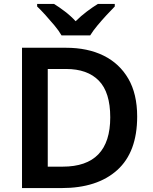

<svg xmlns="http://www.w3.org/2000/svg" viewBox="-20 -957 777 977"><path d="M678 -364Q678 -183 576.5 -91.5Q475 0 293 0H92V-714H315Q426 -714 507 -674Q588 -634 633 -556.5Q678 -479 678 -364ZM541 -360Q541 -487 483 -546.5Q425 -606 316 -606H223V-109H299Q541 -109 541 -360ZM293 -777Q280 -800 257.5 -827Q235 -854 211.5 -880Q188 -906 169 -924V-937H255Q281 -921 310.5 -898.5Q340 -876 365 -849Q392 -876 422 -898.5Q452 -921 478 -937H564V-924Q546 -906 522 -880Q498 -854 475.5 -827Q453 -800 439 -777Z"/></svg>

Font: Noto Sans Kawi SemiBold
Style: Regular
Weight: 600
Designer: Fadhl Haqq
Version: Version 1.000